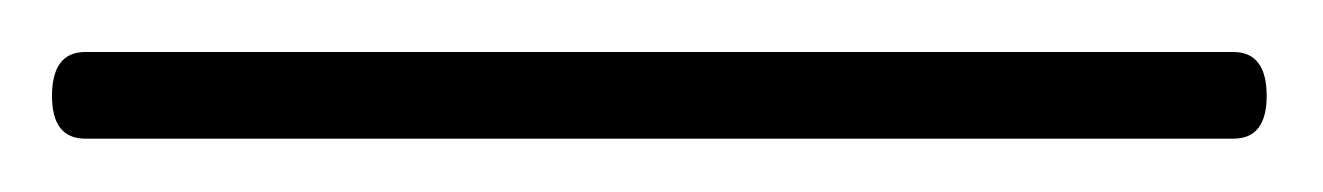

<svg xmlns="http://www.w3.org/2000/svg" viewBox="-22 66 496 72"><path d="M-2.5 102Q-2.5 85.5 10 85.5H440.5Q453 85.5 453 102Q453 118 440.5 118H10Q-2.5 118 -2.5 102Z"/></svg>

Font: Fraunces 9pt Soft Thin
Style: Regular
Weight: 100
Version: Version 1.000;[b76b70a41]